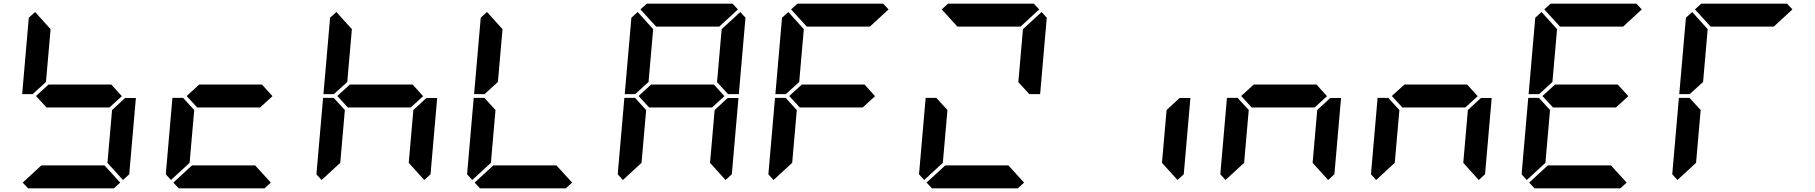

<svg xmlns="http://www.w3.org/2000/svg" viewBox="-20 -1020 9832 1040"><path d="M583 -562 640 -499 573 -438H232L175 -500L243 -562ZM162 -515 157 -510H100L136 -924L170 -955L254 -862L229 -576ZM631 -31 597 0H132L103 -31L204 -124H546ZM653 -485 658 -489H716L680 -76L646 -45L562 -138L587 -424Z M1399 -562 1456 -499 1389 -438H1048L991 -500L1059 -562ZM906 -45 878 -76 914 -490H972L976 -485L1032 -424L1007 -138ZM1447 -31 1413 0H948L919 -31L1020 -124H1362Z M2215 -562 2272 -499 2205 -438H1864L1807 -500L1875 -562ZM1794 -515 1789 -510H1732L1768 -924L1802 -955L1886 -862L1861 -576ZM1722 -45 1694 -76 1730 -490H1788L1792 -485L1848 -424L1823 -138ZM2285 -485 2290 -489H2348L2312 -76L2278 -45L2194 -138L2219 -424Z M2610 -515 2605 -510H2548L2584 -924L2618 -955L2702 -862L2677 -576ZM2538 -45 2510 -76 2546 -490H2604L2608 -485L2664 -424L2639 -138ZM3079 -31 3045 0H2580L2551 -31L2652 -124H2994Z M3847 -562 3904 -499 3837 -438H3496L3439 -500L3507 -562ZM3426 -515 3421 -510H3364L3400 -924L3434 -955L3518 -862L3493 -576ZM3354 -45 3326 -76 3362 -490H3420L3424 -485L3480 -424L3455 -138ZM3917 -485 3922 -489H3980L3944 -76L3910 -45L3826 -138L3851 -424ZM3990 -955 4018 -924 3982 -510H3924L3920 -514L3864 -575L3889 -862ZM3449 -969 3483 -1000H3948L3977 -969L3876 -876H3534Z M4663 -562 4720 -499 4653 -438H4312L4255 -500L4323 -562ZM4242 -515 4237 -510H4180L4216 -924L4250 -955L4334 -862L4309 -576ZM4170 -45 4142 -76 4178 -490H4236L4240 -485L4296 -424L4271 -138ZM4265 -969 4299 -1000H4764L4793 -969L4692 -876H4350Z M4986 -45 4958 -76 4994 -490H5052L5056 -485L5112 -424L5087 -138ZM5527 -31 5493 0H5028L4999 -31L5100 -124H5442ZM5622 -955 5650 -924 5614 -510H5556L5552 -514L5496 -575L5521 -862ZM5081 -969 5115 -1000H5580L5609 -969L5508 -876H5166Z M6365 -485 6370 -489H6428L6392 -76L6358 -45L6274 -138L6299 -424Z M7111 -562 7168 -499 7101 -438H6760L6703 -500L6771 -562ZM6618 -45 6590 -76 6626 -490H6684L6688 -485L6744 -424L6719 -138ZM7181 -485 7186 -489H7244L7208 -76L7174 -45L7090 -138L7115 -424Z M7927 -562 7984 -499 7917 -438H7576L7519 -500L7587 -562ZM7434 -45 7406 -76 7442 -490H7500L7504 -485L7560 -424L7535 -138ZM7997 -485 8002 -489H8060L8024 -76L7990 -45L7906 -138L7931 -424Z M8743 -562 8800 -499 8733 -438H8392L8335 -500L8403 -562ZM8322 -515 8317 -510H8260L8296 -924L8330 -955L8414 -862L8389 -576ZM8250 -45 8222 -76 8258 -490H8316L8320 -485L8376 -424L8351 -138ZM8791 -31 8757 0H8292L8263 -31L8364 -124H8706ZM8345 -969 8379 -1000H8844L8873 -969L8772 -876H8430Z M9066 -45 9038 -76 9074 -490H9132L9136 -485L9192 -424L9167 -138ZM9161 -969 9195 -1000H9660L9689 -969L9588 -876H9246ZM9138 -515 9133 -510H9076L9112 -924L9146 -955L9230 -862L9205 -576Z"/></svg>

Font: DSEG7 Classic
Style: BoldItalic
Weight: 700
Italic angle: -5°
Designer: Keshikan(Twitter:@keshinomi_88pro)
Version: Version 0.46